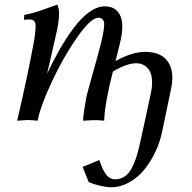

<svg xmlns="http://www.w3.org/2000/svg" viewBox="-20 -518 823 824"><path d="M474.6 251.5Q497.1 251.5 514.9 239.5Q532.7 227.5 544.7 204.8Q556.6 182.1 564 159.9Q571.3 137.7 578.6 106.4Q590.8 53.7 627.9 -120.6Q632.8 -143.1 632.8 -163.6Q632.8 -204.6 613.5 -225.6Q594.2 -246.6 564.5 -246.6Q524.9 -246.6 464.4 -210.9Q429.2 -72.8 427.2 0Q405.8 -2.4 383.3 -2.4L336.4 0Q336.4 -14.6 343 -55.7Q349.6 -96.7 352.5 -108.9Q360.4 -140.6 380.6 -211.7Q400.9 -282.7 414.1 -335.7Q427.2 -388.7 427.2 -414.1Q427.2 -427.7 420.2 -434.8Q413.1 -441.9 401.9 -441.9Q370.1 -441.9 311.5 -358.4Q252.9 -274.9 203.4 -169.2Q153.8 -63.5 141.6 0Q115.7 -2.9 98.1 -2.9L53.7 0Q98.1 -190.9 125 -335.9Q132.8 -378.9 132.8 -407.7Q132.8 -434.6 106 -434.6Q91.8 -434.6 83 -432.6L84 -454.1Q108.4 -458.5 130.6 -465.1Q152.8 -471.7 182.9 -482.9Q212.9 -494.1 225.1 -498Q233.4 -486.3 233.4 -459Q233.4 -429.7 224.6 -388.2Q217.3 -354.5 202.6 -290.8Q188 -227.1 182.1 -201.7Q209 -258.8 236.8 -307.1Q264.6 -355.5 296.6 -398.4Q328.6 -441.4 363 -466.1Q397.5 -490.7 429.7 -490.7Q465.8 -490.7 485.4 -467.8Q504.9 -444.8 504.9 -404.8Q504.9 -375 495.6 -335Q491.7 -319.3 484.9 -292.5Q478 -265.6 475.6 -255.9Q546.9 -295.4 603.5 -295.4Q660.6 -295.4 690.2 -265.6Q719.7 -235.8 719.7 -184.6Q719.7 -162.1 714.8 -139.6Q699.7 -68.4 693.8 -39.3Q688 -10.3 674.8 51.8Q665.5 94.7 645.8 136Q626 177.2 598.4 210.9Q570.8 244.6 533.7 265.1Q496.6 285.6 457 285.6Q438 285.6 410.2 279.3Q382.3 272.9 360.8 263.7Q338.9 210 334.5 198.2L406.2 168.9Q407.2 171.4 412.1 185.1Q417 198.7 421.4 207.8Q425.8 216.8 433.3 228Q440.9 239.3 451.4 245.4Q461.9 251.5 474.6 251.5Z"/></svg>

Font: Flanker
Style: Italic
Weight: 400
Italic angle: -12°
Designer: Flanker
Version: Version 2.027